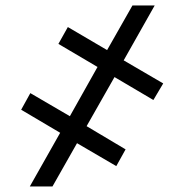

<svg xmlns="http://www.w3.org/2000/svg" viewBox="-20 -675 664 695"><path d="M394.5 -396 293.5 -218.3 434.6 -134.3 400.9 -73.7 258.8 -156.7 169.9 0H87.9L197.8 -194.3L56.6 -277.8L89.8 -337.9L232.9 -254.4L333 -432.6L191.4 -516.1L225.6 -577.1L367.7 -493.7L459.5 -655.3H540L427.7 -456.5L570.8 -373L535.2 -313Z"/></svg>

Font: RobotoDEMO
Style: Regular
Weight: 400
Designer: Christian Robertson
Foundry: Google
Version: Version 2.136